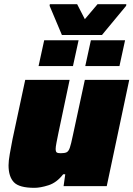

<svg xmlns="http://www.w3.org/2000/svg" viewBox="-20 -893 640 921"><path d="M145 8Q72 8 46.5 -19Q21 -46 21 -100Q21 -121 27 -155Q33 -189 40 -225L101 -510H314L260 -254Q255 -230 251 -209Q247 -188 247 -179Q247 -165 252.5 -161.5Q258 -158 271 -158Q290 -158 299.5 -162.5Q309 -167 315 -184.5Q321 -202 329 -241L387 -510H600L492 0H285L293 -57H283Q252 -17 213 -4.5Q174 8 145 8ZM389 -576 416 -700H580L553 -576ZM165 -576 192 -700H357L330 -576ZM277 -725 218 -865 219 -873H350L387 -801L448 -873H586L585 -865L469 -725Z"/></svg>

Font: Saira Black
Style: Italic
Weight: 900
Italic angle: -12°
Designer: Hector Gatti with collaboration of the Omnibus-Type team
Foundry: Omnibus-Type
Version: Version 1.100; ttfautohint (v1.8.3)